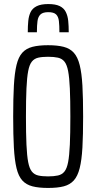

<svg xmlns="http://www.w3.org/2000/svg" viewBox="-20 -919 475 947"><path d="M217 8Q171 8 140 0Q109 -8 90 -29Q71 -50 61.5 -89.5Q52 -129 48.5 -191Q45 -253 45 -344Q45 -435 48.5 -497Q52 -559 61.5 -598.5Q71 -638 90 -659Q109 -680 140 -688Q171 -696 217 -696Q263 -696 294 -688Q325 -680 344 -659Q363 -638 373 -598.5Q383 -559 386.5 -497Q390 -435 390 -344Q390 -253 386.5 -191Q383 -129 373 -89.5Q363 -50 344 -29Q325 -8 294.5 0Q264 8 217 8ZM217 -49Q246 -49 266 -53.5Q286 -58 298 -73Q310 -88 316 -119.5Q322 -151 324.5 -205.5Q327 -260 327 -344Q327 -428 324.5 -482.5Q322 -537 316 -568.5Q310 -600 298 -615Q286 -630 266 -634.5Q246 -639 217 -639Q188 -639 168.5 -634.5Q149 -630 137 -615Q125 -600 119 -568.5Q113 -537 110.5 -482.5Q108 -428 108 -344Q108 -260 110.5 -205.5Q113 -151 119 -119.5Q125 -88 137 -73Q149 -58 168.5 -53.5Q188 -49 217 -49ZM218 -899Q254 -899 274.5 -889Q295 -879 304.5 -860Q314 -841 316.5 -816Q319 -791 319 -760H273Q273 -793 270.5 -815Q268 -837 256.5 -848Q245 -859 218 -859Q192 -859 180 -848Q168 -837 165 -815.5Q162 -794 162 -760H117Q117 -791 119.5 -816Q122 -841 131 -859.5Q140 -878 161 -888.5Q182 -899 218 -899Z"/></svg>

Font: Saira ExtraCondensed
Style: Regular
Weight: 400
Width: 2
Designer: Hector Gatti with collaboration of the Omnibus-Type team
Foundry: Omnibus-Type
Version: Version 1.101